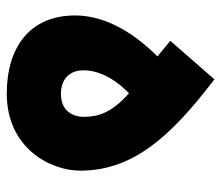

<svg xmlns="http://www.w3.org/2000/svg" viewBox="-62 -570 638 553"><g transform="rotate(90 256.5 -294.0)"><path d="M250 5C405 5 472 -118 472 -207C472 -359 373 -468 209 -593L98 -466L143 -429C61 -347 25 -265 25 -192C25 -62 116 5 250 5ZM251 -151C210 -151 183 -174 183 -216C183 -256 203 -302 249 -347C306 -297 317 -257 317 -217C317 -184 299 -151 251 -151Z"/></g></svg>

Font: Noto Sans Arabic SemCond Blk
Style: Regular
Weight: 900
Width: 4
Designer: Monotype Design Team, Nadine Chahine, Nizar Qandah and Khaled Hosny
Foundry: Monotype Imaging Inc.
Version: Version 2.012